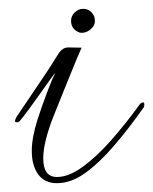

<svg xmlns="http://www.w3.org/2000/svg" viewBox="-20 -398 347 435"><path d="M161 -324Q141 -331 141 -351Q141 -362 149.5 -370Q158 -378 168 -378Q180 -378 187.5 -370Q195 -362 195 -351Q195 -339 184 -330.5Q173 -322 161 -324ZM109 17Q81 17 66.5 -3Q52 -23 52 -56Q52 -72 55.5 -90Q59 -108 65 -127Q74 -155 86 -187Q98 -219 105 -232Q103 -231 94.5 -219Q86 -207 73.5 -189.5Q61 -172 48 -154Q35 -136 25 -124Q22 -121 18 -121Q14 -121 14 -124Q14 -127 18 -134Q46 -176 69 -209.5Q92 -243 111 -274Q121 -291 135 -290.5Q149 -290 165 -290Q161 -282 149.5 -254Q138 -226 124.5 -192.5Q111 -159 101 -134Q91 -109 84.5 -84Q78 -59 78 -39Q78 3 109 3Q136 3 168 -20.5Q200 -44 232.5 -81Q265 -118 294 -158Q299 -166 304 -166Q307 -166 307 -161Q307 -157 305 -153V-154Q272 -107 238.5 -68Q205 -29 173 -6Q141 17 109 17Z"/></svg>

Font: Gwendolyn
Style: Regular
Weight: 400
Designer: Robert E. Leuschke
Foundry: Robert E. Leuschke
Version: Version 1.010; ttfautohint (v1.8.3)